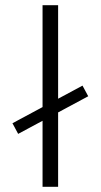

<svg xmlns="http://www.w3.org/2000/svg" viewBox="-20 -720 388 740"><path d="M50 -204 28 -245 298 -390 320 -349ZM144 0V-700H204V0Z"/></svg>

Font: Space 7353
Style: Regular
Weight: 400
Designer: Christine Claussen + Ruben Lyon  (Space 7353)
Version: Version 1.000;FEAKit 1.0